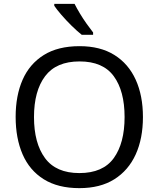

<svg xmlns="http://www.w3.org/2000/svg" viewBox="-20 -964 821 994"><path d="M720 -358Q720 -247 682.5 -164.5Q645 -82 572 -36Q499 10 391 10Q280 10 206.5 -36Q133 -82 97 -165Q61 -248 61 -359Q61 -469 97 -551Q133 -633 206.5 -679Q280 -725 392 -725Q499 -725 572 -679.5Q645 -634 682.5 -551.5Q720 -469 720 -358ZM156 -358Q156 -223 213 -145.5Q270 -68 391 -68Q513 -68 569 -145.5Q625 -223 625 -358Q625 -493 569 -569.5Q513 -646 392 -646Q271 -646 213.5 -569.5Q156 -493 156 -358ZM366 -944Q377 -922 393.5 -894.5Q410 -867 428.5 -841Q447 -815 462 -796V-784H403Q380 -802 351 -830.5Q322 -859 297.5 -887.5Q273 -916 261 -934V-944Z"/></svg>

Font: Noto Sans Soyombo
Style: Regular
Weight: 400
Designer: Monotype Design Team
Foundry: Monotype Imaging Inc.
Version: Version 2.001; ttfautohint (v1.8.4.7-5d5b)